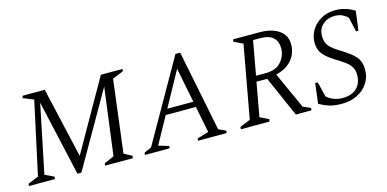

<svg xmlns="http://www.w3.org/2000/svg" viewBox="-60 -885 2436 1210"><g transform="rotate(-15 1158.0 -280.5)"><path d="M10 0 13 -15 81 -43 184 -518 116 -545 119 -560H264L369 -101L630 -560H772L769 -545L698 -517L639 -43L691 -15L688 0H507L510 -15L574 -43L631 -483L352 4H326L215 -489L123 -43L183 -15L180 0Z M767 0 770 -15 817 -36 1118 -565H1149L1255 -37L1303 -15L1300 0H1113L1116 -15L1190 -37L1156 -209H959L863 -35L931 -15L928 0ZM979 -245H1149L1104 -472Z M1393 0 1395 -15 1463 -43 1549 -517 1490 -545 1493 -560H1662Q1745 -560 1791.5 -527Q1838 -494 1838 -436Q1838 -377 1802 -334.5Q1766 -292 1698 -275L1806 -37L1856 -15L1853 0H1752L1636 -264H1566L1526 -43L1583 -15L1580 0ZM1658 -523H1613L1573 -301H1637Q1703 -301 1737 -339.5Q1771 -378 1771 -428Q1771 -472 1744 -497.5Q1717 -523 1658 -523Z M2052 10Q2003 10 1970.5 0Q1938 -10 1905 -29L1921 -160H1938L1962 -62Q1979 -46 2005.5 -35Q2032 -24 2063 -24Q2126 -24 2158 -56.5Q2190 -89 2190 -142Q2190 -174 2176 -195.5Q2162 -217 2137 -234.5Q2112 -252 2078 -273Q2029 -303 2006 -332.5Q1983 -362 1983 -407Q1983 -451 2006 -488.5Q2029 -526 2069 -548.5Q2109 -571 2159 -571Q2196 -571 2226.5 -561.5Q2257 -552 2286 -535L2270 -408H2254L2233 -502Q2220 -516 2199 -526.5Q2178 -537 2149 -537Q2103 -537 2071 -509.5Q2039 -482 2039 -434Q2039 -396 2058 -371Q2077 -346 2129 -315Q2188 -280 2217.5 -247.5Q2247 -215 2247 -160Q2247 -112 2222 -73.5Q2197 -35 2153 -12.5Q2109 10 2052 10Z"/></g></svg>

Font: Spectral SC Light
Style: Italic
Weight: 300
Italic angle: -10°
Designer: Jean-Baptiste Levee
Foundry: Production Type
Version: Version 2.001